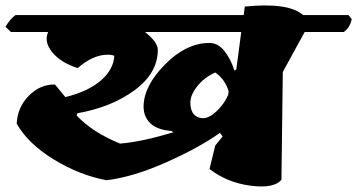

<svg xmlns="http://www.w3.org/2000/svg" viewBox="-54 -682 1306 702"><path d="M340 -482Q286 -482 230 -433Q168 -453 137 -491Q106 -529 122 -565H-14L-34 -584Q-16 -614 3 -627H837L841 -658Q1001 -674 1054 -627H1220L1232 -612Q1225 -580 1203 -565H1060L980 -419L975 -25Q948 8 862.5 -3Q777 -14 712 -64L733 -150L760 -183L750 -196Q672 -141 552.5 -88Q433 -35 336 -23Q238 -41 143.5 -98.5Q49 -156 7 -230Q10 -290 51.5 -332Q93 -374 147 -373L185 -327Q267 -347 314 -387Q361 -427 364 -478Q355 -482 340 -482ZM780 -334 782 -348Q769 -392 733 -417Q693 -399 667.5 -367Q642 -335 642 -307Q642 -279 654.5 -264.5Q667 -250 689 -250Q711 -250 738 -275.5Q765 -301 780 -334ZM523 -500Q523 -415 438.5 -352.5Q354 -290 229 -268L226 -260Q284 -198 385 -157Q462 -163 579 -198L574 -203Q521 -207 496 -231Q471 -255 471 -292Q471 -367 549 -446Q627 -525 712 -525Q743 -525 766.5 -495.5Q790 -466 803 -424L810 -428L828 -565H476Q523 -528 523 -500Z"/></svg>

Font: Tillana ExtraBold
Style: Regular
Weight: 800
Designer: Lipi Raval (Devanagari, Latin), Jonny Pinhorn (Latin)
Foundry: Indian Type Foundry
Version: Version 2.003;PS 1.0;hotconv 1.0.79;makeotf.lib2.5.61930; tt